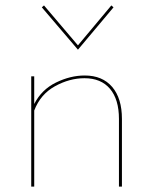

<svg xmlns="http://www.w3.org/2000/svg" viewBox="-20 -687 564 707"><path d="M398 -660 267 -504 134 -660 142 -667 267 -520 390 -667ZM292 -409Q357 -409 393 -367Q429 -325 429 -249V0H418V-249Q418 -321 385 -360Q352 -399 291 -399Q236 -399 182.5 -369.5Q129 -340 106 -280V0H95V-406H106V-304Q133 -357 186 -383Q239 -409 292 -409Z"/></svg>

Font: EauTest Hairline
Style: Regular
Weight: 250
Designer: Christian Thalmann (Catharsis Fonts)
Version: Version 0.001;PS 000.001;hotconv 1.0.88;makeotf.lib2.5.64775